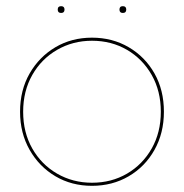

<svg xmlns="http://www.w3.org/2000/svg" viewBox="-20 -592 596 622"><path d="M367 -561Q367 -572 378 -572Q389 -572 389 -561Q389 -550 378 -550Q367 -550 367 -561ZM167 -561Q167 -572 178 -572Q189 -572 189 -561Q189 -550 178 -550Q167 -550 167 -561ZM45 -230Q45 -300 76 -354Q107 -408 159.5 -439Q212 -470 278 -470Q344 -470 397 -439Q450 -408 480.5 -354Q511 -300 511 -230Q511 -161 480.5 -106.5Q450 -52 397 -21Q344 10 278 10Q212 10 159.5 -21Q107 -52 76 -106.5Q45 -161 45 -230ZM55 -230Q55 -163 84.5 -111Q114 -59 165 -29.5Q216 0 278 0Q341 0 391.5 -29.5Q442 -59 471.5 -111Q501 -163 501 -230Q501 -297 471.5 -349Q442 -401 391.5 -430.5Q341 -460 278 -460Q216 -460 165 -430.5Q114 -401 84.5 -349Q55 -297 55 -230Z"/></svg>

Font: Jost* Hairline
Style: Regular
Weight: 100
Version: Version 3.7